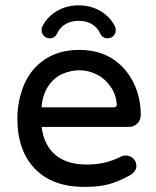

<svg xmlns="http://www.w3.org/2000/svg" viewBox="-20 -698 593 728"><path d="M137.7 -584Q137.7 -591.8 140.6 -597.7Q159.2 -634.8 195.8 -656.2Q232.4 -677.7 278.3 -677.7Q324.2 -677.7 360.8 -656.2Q397.5 -634.8 416 -597.7Q418.9 -591.8 418.9 -584Q418.9 -571.3 410.2 -562Q401.4 -552.7 387.7 -552.7Q368.2 -552.7 359.4 -572.3Q348.6 -594.7 327.6 -606.9Q306.6 -619.1 278.3 -619.1Q250 -619.1 229 -606.9Q208 -594.7 197.3 -572.3Q188.5 -552.7 168.9 -552.7Q155.3 -552.7 146.5 -562Q137.7 -571.3 137.7 -584ZM45.9 -249Q45.9 -315.4 71.3 -377Q97.7 -438.5 151.4 -473.6Q205.1 -508.8 280.3 -508.8Q352.5 -508.8 406.2 -475.6Q457 -442.4 485.4 -386.2Q513.7 -330.1 513.7 -261.7Q513.7 -243.2 501 -230Q488.3 -216.8 467.8 -216.8H137.7Q146.5 -147.5 189.9 -110.8Q233.4 -74.2 307.6 -74.2Q346.7 -74.2 377.4 -81.5Q408.2 -88.9 439.5 -104.5Q446.3 -108.4 457 -108.4Q472.7 -108.4 484.9 -97.2Q497.1 -85.9 497.1 -69.3Q497.1 -46.9 470.7 -32.2Q429.7 -9.8 392.6 0.5Q355.5 10.7 299.8 10.7Q179.7 10.7 112.8 -57.6Q45.9 -126 45.9 -249ZM422.9 -303.7Q418.9 -342.8 399.4 -369.1Q377.9 -400.4 346.2 -416Q314.5 -431.6 280.3 -431.6Q249 -431.6 214.8 -417Q180.7 -400.4 160.6 -367.7Q140.6 -335 137.7 -291H411.1Q423.8 -291 422.9 -303.7Z"/></svg>

Font: jf-openhuninn-1.1
Style: Regular
Weight: 400
Designer: [Kosugi Maru]
      Designed by Motoya company      

      [Varela Round]
      Joe Prince(Latin component); Avraham Co
Foundry: justfont CO.,LTD.
Version: 1.1